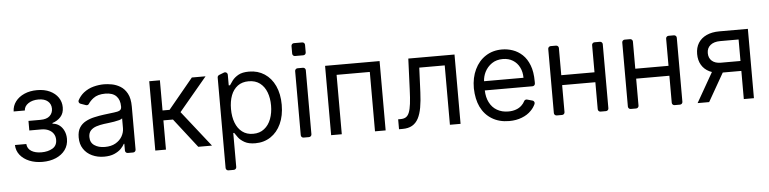

<svg xmlns="http://www.w3.org/2000/svg" viewBox="-52 -1022 6026 1505"><g transform="rotate(-5 2961.0 -269.5)"><path d="M132.1 -139.2Q134.9 -102.3 165.7 -83.1Q196.4 -63.9 245.7 -63.9Q296.2 -63.9 332 -84.7Q367.9 -105.5 367.9 -152Q367.9 -179.3 354.4 -199.8Q340.9 -220.2 316.4 -231.5Q291.9 -242.9 258.5 -242.9H164.8V-318.2H258.5Q308.6 -318.2 332.6 -340.9Q356.5 -363.6 356.5 -397.7Q356.5 -434.3 330.6 -456.5Q304.7 -478.7 257.1 -478.7Q209.2 -478.7 177.2 -457.2Q145.2 -435.7 143.5 -402H55.4Q56.8 -446 82.4 -479.9Q108 -513.8 152 -533.2Q196 -552.6 252.8 -552.6Q310.4 -552.6 352.8 -532.5Q395.2 -512.4 418.5 -478.2Q441.8 -443.9 441.8 -400.6Q441.8 -354.4 415.8 -326Q389.9 -297.6 350.9 -285.5V-279.8Q381.7 -277.7 404.7 -260.1Q427.6 -242.5 440.3 -214.3Q453.1 -186.1 453.1 -152Q453.1 -102.3 426.5 -65.5Q399.9 -28.8 353.3 -8.7Q306.8 11.4 247.2 11.4Q189.3 11.4 143.5 -7.6Q97.7 -26.6 70.8 -60.5Q44 -94.5 42.6 -139.2Z M637.4 -7.1Q594.5 -27 570.3 -64.3Q545.5 -101.2 545.5 -154.8Q545.5 -202.1 563.9 -231.2Q582 -260.3 613.3 -277Q645.2 -294 681.5 -301.8Q720.5 -310.7 757.1 -315.3L828.1 -324.2L837.7 -325.3Q868.6 -328.5 883.2 -336.6Q897.7 -344.8 897.7 -365.1V-367.9Q897.7 -420.5 869 -449.6Q840.2 -478.7 782.7 -478.7Q723 -478.7 688.6 -452.4Q663.7 -433.6 648.4 -410.5Q645.6 -405.9 641 -403.4Q636.4 -400.9 631.4 -400.9Q627.1 -400.9 623.9 -402.3L582.7 -416.9Q576.3 -419.4 572.6 -424.7Q568.9 -430 568.9 -436.4Q568.9 -441.4 571.7 -446.4Q589.8 -479.8 617.9 -502.5Q654.1 -530.5 696 -541.5Q737.9 -552.6 779.8 -552.6Q805 -552.6 840.2 -546.5Q874.6 -540.1 906.6 -521Q939.3 -501.4 960.2 -463.1Q981.5 -424.4 981.5 -359.4V-21Q981.5 -12.1 975.3 -6Q969.1 0 960.6 0H918.3Q909.8 0 903.8 -6Q897.7 -12.1 897.7 -21V-73.9H893.5Q884.9 -56.5 865.1 -35.9Q844.8 -15.6 812.1 -1.4Q779.5 12.8 731.5 12.8Q680 12.8 637.4 -7.1ZM661.6 -84.9Q694.2 -62.5 744.3 -62.5Q794.4 -62.5 828.1 -82Q862.6 -101.9 880 -132.5Q897.7 -163.7 897.7 -197.4V-274.1Q892.4 -267.8 874.3 -262.4Q852.3 -256.7 833.1 -253.6Q811.4 -250.4 805.4 -249.6L788 -247.2L762.1 -244L752.8 -242.9Q720.9 -238.6 691.8 -229.4Q663 -219.8 646.3 -201.3Q629.3 -182.2 629.3 -150.6Q629.3 -106.5 661.6 -84.9Z M1134.9 0V-545.5H1218.8V-308.2H1274.1L1470.2 -545.5H1578.1L1358 -282.7L1581 0H1473L1294 -230.1H1218.8V0Z M1671.9 183.6V-527.3Q1671.9 -534.1 1675.6 -539.2Q1679.3 -544.4 1685.4 -546.9L1724.4 -562.1Q1729.4 -563.6 1731.9 -563.6Q1740.4 -563.6 1746.6 -557.5Q1752.8 -551.5 1752.8 -542.6V-458.8H1762.8Q1771 -471.9 1788.4 -495.4Q1806.5 -518.5 1836.3 -535.2Q1866.8 -552.6 1920.5 -552.6Q1989.3 -552.6 2041.9 -518.1Q2094.8 -483.3 2123.9 -420.5Q2153.4 -356.5 2153.4 -271.3Q2153.4 -185.4 2123.9 -121.4Q2094.8 -58.2 2042.3 -23.4Q1989.7 11.4 1921.9 11.4Q1869.3 11.4 1837.7 -6.4Q1805.4 -24.5 1789.1 -46.5Q1771.3 -70 1762.8 -83.8H1755.7V183.6Q1755.7 192.5 1749.6 198.5Q1743.6 204.5 1734.7 204.5H1692.8Q1683.9 204.5 1677.9 198.5Q1671.9 192.5 1671.9 183.6ZM1772.4 -164.1Q1790.5 -116.8 1825.3 -90.6Q1860.1 -63.9 1910.5 -63.9Q1963.4 -63.9 1998.2 -92Q2033.7 -119.3 2051.8 -167.3Q2069.6 -215.2 2069.6 -272.7Q2069.6 -331 2052.2 -376.8Q2034.8 -422.9 1999.3 -450.3Q1963.8 -477.3 1910.5 -477.3Q1859.4 -477.3 1824.6 -451.7Q1789.4 -425.1 1772 -380Q1754.3 -333.1 1754.3 -272.7Q1754.3 -210.9 1772.4 -164.1Z M2281.2 -21V-524.9Q2281.2 -533.4 2287.3 -539.4Q2293.3 -545.5 2301.8 -545.5H2344.1Q2353 -545.5 2359 -539.4Q2365.1 -533.4 2365.1 -524.9V-21Q2365.1 -12.1 2359 -6Q2353 0 2344.1 0H2301.8Q2293.3 0 2287.3 -6Q2281.2 -12.1 2281.2 -21ZM2269.9 -723Q2269.9 -731.9 2275.9 -737.9Q2282 -744 2290.5 -744H2355.5Q2364.3 -744 2370.4 -737.9Q2376.4 -731.9 2376.4 -723V-663.7Q2376.4 -654.8 2370.4 -648.8Q2364.3 -642.8 2355.5 -642.8H2290.5Q2282 -642.8 2275.9 -648.8Q2269.9 -654.8 2269.9 -663.7Z M2518.5 0V-545.5H2947.4V0H2863.6V-467.3H2602.3V0Z M3052.6 0V-78.1H3072.4Q3096.9 -78.1 3113.3 -87.9Q3129.6 -97.7 3139.7 -122.3Q3149.9 -147 3155.4 -191.2Q3160.9 -235.4 3163.4 -304L3173.3 -545.5H3536.9V0H3453.1V-467.3H3252.8L3244.3 -272.7Q3241.5 -205.6 3232.4 -154.7Q3223.4 -103.7 3205.1 -69.2Q3186.8 -34.8 3156.6 -17.4Q3126.4 0 3081 0Z M3783.4 -23.8Q3726.6 -58.2 3695.7 -121.8Q3666.9 -182.2 3664.8 -268.5Q3664.8 -352.3 3695.7 -416.2Q3726.6 -480.8 3781.6 -516.3Q3837 -552.6 3910.5 -552.6Q3953.5 -552.6 3994.7 -538.4Q4036.2 -524.1 4070.3 -492.5Q4104.4 -460.6 4124.6 -408.4Q4144.9 -356.2 4144.9 -279.8V-265.3Q4144.9 -256.4 4138.8 -250.4Q4132.8 -244.3 4124.3 -244.3H3748.9Q3750.7 -189.6 3770.2 -151.3Q3791.5 -108.3 3829.9 -86.3Q3868.3 -63.9 3919 -63.9Q3952.4 -63.9 3979 -73.5Q4006 -82.7 4025.2 -101.9Q4039.4 -115.1 4049 -133.9Q4051.5 -139.2 4056.5 -142Q4061.4 -144.9 4067.1 -144.9Q4071 -144.9 4072.8 -144.2L4114.7 -132.5Q4121.4 -130.7 4125.5 -125Q4129.6 -119.3 4129.6 -112.6Q4129.6 -107.6 4127.8 -104Q4114.7 -75.6 4093.4 -54.3Q4063.9 -23.1 4018.8 -6Q3975.1 11.4 3919 11.4Q3840.6 11.4 3783.4 -23.8ZM4059.7 -316.8Q4059.7 -362.9 4041.5 -399.1Q4023.4 -435.4 3989.7 -456.3Q3956 -477.3 3910.5 -477.3Q3860.4 -477.3 3824.2 -452.8Q3787.6 -427.6 3768.1 -388.5Q3751.4 -354.4 3749.3 -316.8Z M4638.5 -545.5H4680.8Q4689.6 -545.5 4695.7 -539.4Q4701.7 -533.4 4701.7 -524.9V-20.6Q4701.7 -12.1 4695.7 -6Q4689.6 0 4680.8 0H4638.5Q4630 0 4623.9 -6Q4617.9 -12.1 4617.9 -20.6V-233H4356.5V-20.6Q4356.5 -12.1 4350.5 -6Q4344.5 0 4335.6 0H4293.3Q4284.8 0 4278.8 -6Q4272.7 -12.1 4272.7 -20.6V-524.9Q4272.7 -533.4 4278.8 -539.4Q4284.8 -545.5 4293.3 -545.5H4335.6Q4344.5 -545.5 4350.5 -539.4Q4356.5 -533.4 4356.5 -524.9V-311.1H4617.9V-524.9Q4617.9 -533.4 4623.9 -539.4Q4630 -545.5 4638.5 -545.5Z M5220.9 -545.5H5263.1Q5272 -545.5 5278.1 -539.4Q5284.1 -533.4 5284.1 -524.9V-20.6Q5284.1 -12.1 5278.1 -6Q5272 0 5263.1 0H5220.9Q5212.4 0 5206.3 -6Q5200.3 -12.1 5200.3 -20.6V-233H4938.9V-20.6Q4938.9 -12.1 4932.9 -6Q4926.8 0 4918 0H4875.7Q4867.2 0 4861.2 -6Q4855.1 -12.1 4855.1 -20.6V-524.9Q4855.1 -533.4 4861.2 -539.4Q4867.2 -545.5 4875.7 -545.5H4918Q4926.8 -545.5 4932.9 -539.4Q4938.9 -533.4 4938.9 -524.9V-311.1H5200.3V-524.9Q5200.3 -533.4 5206.3 -539.4Q5212.4 -545.5 5220.9 -545.5Z M5765.6 0V-468.8H5620.7Q5571.7 -468.8 5543.7 -446Q5515.6 -423.3 5515.6 -383.5Q5515.6 -344.5 5541 -322.1Q5566.4 -299.7 5610.8 -299.7H5786.9V-221.6H5610.8Q5555.4 -221.6 5515.3 -241.1Q5475.1 -260.7 5453.5 -297.1Q5431.8 -333.5 5431.8 -383.5Q5431.8 -433.9 5454.5 -470.2Q5477.3 -506.4 5519.7 -525.9Q5562.1 -545.5 5620.7 -545.5H5845.2V0ZM5402 0 5556.8 -271.3H5647.7L5492.9 0Z"/></g></svg>

Font: DeltaSans
Style: Regular
Weight: 400
Designer: Rasmus Andersson
Foundry: rsms
Version: Version 3.012